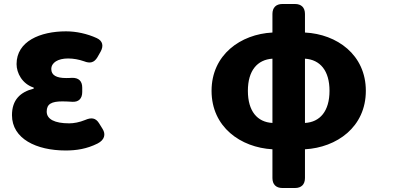

<svg xmlns="http://www.w3.org/2000/svg" viewBox="-20 -700 2040 962"><path d="M309 54C363 54 415 46 469 19C504 1 511 -27 494 -54L476 -83C459 -110 437 -112 407 -99C378 -87 349 -82 327 -82C253 -82 214 -103 214 -141C214 -179 238 -192 293 -192C309 -192 325 -191 342 -190C374 -188 392 -206 392 -239V-261C392 -294 374 -311 340 -310C330 -309 320 -309 311 -309C263 -309 237 -323 237 -354C237 -386 270 -407 321 -407C348 -407 375 -402 401 -393C431 -381 452 -386 468 -413L484 -441C500 -470 495 -495 465 -509C417 -531 362 -543 311 -543C181 -543 63 -493 63 -379C63 -334 91 -280 149 -261V-256C81 -239 40 -199 40 -123C40 -5 162 54 309 54Z M1345 48V192C1345 224 1363 242 1395 242H1458C1490 242 1508 224 1508 192V48C1667 39 1813 -63 1813 -245C1813 -426 1668 -529 1508 -537V-630C1508 -662 1490 -680 1458 -680H1395C1363 -680 1345 -662 1345 -630V-537C1186 -529 1040 -426 1040 -245C1040 -63 1186 39 1345 48ZM1222 -245C1222 -346 1269 -401 1345 -406V-84C1269 -88 1222 -143 1222 -245ZM1508 -84V-406C1584 -401 1631 -346 1631 -245C1631 -143 1583 -88 1508 -84Z"/></svg>

Font: コーポレート・ロゴ（ラウンド）ver3 Bold
Style: Regular
Weight: 700
Designer: [KANA_main] LOGOTYPE.JP [Source Han Sans] Ryoko NISHIZUKA 西塚涼子 (kana, bopomofo & ideographs); Paul D. Hunt (Latin, Greek
Version: Version 12.001;FEAKit 1.0